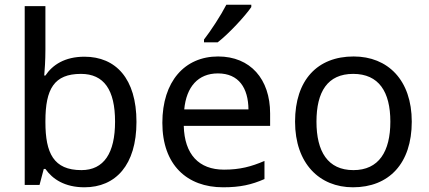

<svg xmlns="http://www.w3.org/2000/svg" viewBox="-20 -786 1824 816"><path d="M173 -575V-760H85V0H148L166 -68H173C203 -25 255 10 339 10C471 10 560 -84 560 -268C560 -452 472 -545 339 -545C255 -545 203 -510 173 -465H168C170 -487 173 -530 173 -575ZM324 -472C422 -472 469 -404 469 -269C469 -136 422 -63 326 -63C208 -63 173 -135 173 -267V-271C173 -408 210 -472 324 -472Z M1048 -756V-766H942C919 -721 876 -655 847 -618V-606H905C952 -642 1023 -719 1048 -756ZM907 -546C765 -546 670 -440 670 -264C670 -85 775 10 928 10C1001 10 1049 -1 1104 -25V-102C1048 -78 1000 -65 932 -65C825 -65 764 -130 761 -251H1128V-304C1128 -450 1044 -546 907 -546ZM906 -474C995 -474 1035 -412 1036 -321H763C772 -417 822 -474 906 -474Z M1730 -269C1730 -446 1628 -546 1483 -546C1329 -546 1234 -446 1234 -269C1234 -91 1338 10 1480 10C1633 10 1730 -91 1730 -269ZM1325 -269C1325 -396 1372 -472 1481 -472C1590 -472 1639 -396 1639 -269C1639 -142 1590 -63 1482 -63C1373 -63 1325 -142 1325 -269Z"/></svg>

Font: Noto Sans Lycian
Style: Regular
Weight: 400
Designer: Monotype Design Team
Foundry: Monotype Imaging Inc.
Version: Version 2.002